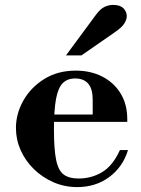

<svg xmlns="http://www.w3.org/2000/svg" viewBox="-20 -750 577 783"><path d="M295 13Q243 13 197.5 -7Q152 -27 117.5 -61Q83 -95 64 -138Q45 -181 45 -228Q45 -286 75 -339.5Q105 -393 160 -427.5Q215 -462 289 -462Q349 -462 396.5 -438Q444 -414 471.5 -369.5Q499 -325 499 -264V-253H152V-283H358V-344Q358 -430 286 -430Q255 -430 236 -411Q217 -392 208.5 -346.5Q200 -301 200 -222Q200 -141 209 -97.5Q218 -54 240 -38Q262 -22 300 -22Q353 -22 396.5 -48Q440 -74 469 -138H502Q481 -69 425.5 -28Q370 13 295 13ZM249 -524 370 -688Q389 -714 406.5 -722Q424 -730 441 -730Q470 -730 483.5 -716Q497 -702 497 -684Q497 -671 487.5 -655Q478 -639 449 -619L312 -524Z"/></svg>

Font: Libre Bodoni
Style: Regular
Weight: 400
Designer: Pablo Impallari, Rodrigo Fuenzalida
Foundry: Impallari Type
Version: Version 2.005;gftools[0.9.23]